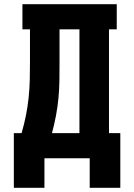

<svg xmlns="http://www.w3.org/2000/svg" viewBox="-20 -755 640 916"><path d="M408 141V0H192V141H46V-120H83Q95 -161 103.5 -203Q112 -245 116.5 -288Q121 -331 122 -373.5Q123 -416 123 -459V-615H87V-735H537V-615H500V-120H554V141ZM228 -120H359V-615H264V-459Q264 -417 263.5 -374Q263 -331 259 -288Q255 -245 247 -203Q239 -161 228 -120Z"/></svg>

Font: Iosevka Etoile Heavy
Style: Regular
Weight: 900
Designer: Belleve Invis
Foundry: Belleve Invis
Version: Version 22.1.2; ttfautohint (v1.8.4)